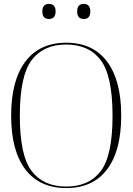

<svg xmlns="http://www.w3.org/2000/svg" viewBox="-20 -958 679 983"><path d="M319.3 -739.3Q455.6 -739.3 528.1 -642.8Q600.6 -546.4 600.6 -366.2Q600.6 -186 528.1 -90.6Q455.6 4.9 319.3 4.9Q182.6 4.9 109.9 -90.6Q37.1 -186 37.1 -366.2Q37.1 -546.4 109.9 -642.8Q182.6 -739.3 319.3 -739.3ZM319.3 -730Q202.1 -730 141.8 -649.7Q81.5 -569.3 81.5 -365.7Q81.5 -162.1 141.8 -82.5Q202.1 -2.9 319.3 -2.9Q436 -2.9 496.1 -82.3Q556.2 -161.6 556.2 -365.2Q556.2 -568.8 496.1 -649.4Q436 -730 319.3 -730ZM230.5 -860.8Q196.8 -860.8 196.8 -899.4Q196.8 -938 230.5 -938Q264.6 -938 264.6 -899.4Q264.6 -860.8 230.5 -860.8ZM408.7 -860.8Q375 -860.8 375 -899.4Q375 -938 408.7 -938Q442.4 -938 442.4 -899.4Q442.4 -860.8 408.7 -860.8Z"/></svg>

Font: Tartlers End
Style: Regular
Weight: 200
Designer: Peter Wiegel
Foundry: Peter Wiegel
Version: Version 1.000 2013 initial release